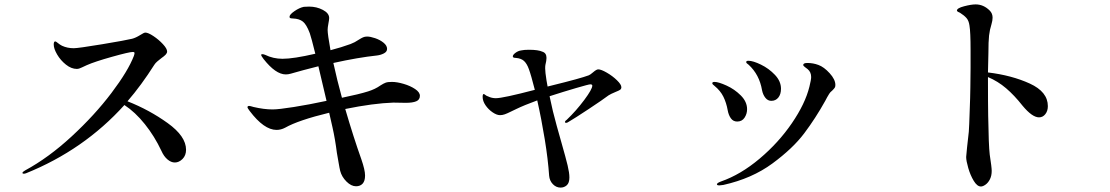

<svg xmlns="http://www.w3.org/2000/svg" viewBox="-20 -810 5040 872"><path d="M825 -130Q825 -104 809 -88Q793 -72 774 -72Q757 -72 740.5 -86Q724 -100 713 -125Q682 -191 638 -246Q594 -301 545 -333Q361 -129 98 -23Q92 -21 88 -21Q82 -21 82 -25Q82 -29 94 -36Q201 -94 305.5 -190.5Q410 -287 486 -387.5Q562 -488 588 -556Q591 -565 591 -569Q591 -574 583 -574Q567 -574 488.5 -552Q410 -530 374 -514Q366 -511 352.5 -504Q339 -497 329 -497Q304 -497 279.5 -516.5Q255 -536 239.5 -562.5Q224 -589 224 -608Q224 -622 231 -622Q234 -622 243 -614.5Q252 -607 262 -602Q286 -591 315 -591Q335 -591 443.5 -609Q552 -627 580 -634Q596 -638 617 -651Q634 -662 640 -662Q653 -662 677 -646Q701 -630 720 -609.5Q739 -589 739 -576Q739 -569 732.5 -562Q726 -555 713 -546Q704 -539 695 -531.5Q686 -524 681 -516Q622 -423 559 -350Q658 -311 741.5 -251Q825 -191 825 -130Z M1887 -375Q1887 -357 1870.5 -350Q1854 -343 1823 -343L1766 -344Q1676 -341 1548 -315Q1586 -185 1621 -87Q1638 -38 1638 -13Q1638 12 1627 24Q1616 36 1597 36Q1575 36 1553.5 14.5Q1532 -7 1525 -34Q1522 -46 1517.5 -73Q1513 -100 1510 -116Q1502 -179 1490 -232L1475 -298Q1335 -264 1275 -230Q1256 -220 1236 -220Q1179 -220 1114 -306Q1104 -319 1104 -323Q1104 -329 1112 -329Q1115 -329 1132 -324Q1179 -313 1218 -313Q1245 -313 1314.5 -324Q1384 -335 1463 -352L1426 -509Q1347 -489 1317 -480Q1313 -479 1301 -475.5Q1289 -472 1278 -472Q1232 -472 1177 -542Q1166 -557 1166 -560Q1166 -564 1171 -564Q1177 -564 1184 -561Q1221 -543 1263 -543Q1313 -543 1412 -566Q1394 -639 1387 -659Q1372 -699 1355.5 -712Q1339 -725 1311 -726Q1309 -726 1304 -726.5Q1299 -727 1297 -728.5Q1295 -730 1295 -734Q1295 -744 1317.5 -759.5Q1340 -775 1360 -779Q1368 -780 1384 -780Q1418 -780 1446.5 -765Q1475 -750 1475 -728Q1475 -721 1471.5 -703Q1468 -685 1468 -674Q1468 -654 1481 -582Q1531 -595 1572 -610Q1591 -617 1610 -630Q1621 -637 1629 -640.5Q1637 -644 1647 -644Q1662 -644 1684 -636.5Q1706 -629 1722 -616Q1738 -603 1738 -588Q1738 -575 1723.5 -567.5Q1709 -560 1692 -558Q1607 -549 1494 -524Q1511 -446 1533 -366Q1611 -382 1652 -395Q1684 -405 1708 -422Q1722 -431 1731.5 -434.5Q1741 -438 1760 -438Q1783 -438 1813.5 -429Q1844 -420 1865.5 -405.5Q1887 -391 1887 -375Z M2802 -414Q2802 -406 2796 -402Q2790 -398 2777 -393Q2753 -383 2744 -377Q2719 -358 2654 -315Q2589 -272 2563 -257Q2556 -252 2551 -252Q2546 -252 2546 -256Q2546 -261 2554 -266Q2597 -307 2633.5 -356Q2670 -405 2670 -421Q2670 -427 2661 -427Q2654 -427 2597.5 -410.5Q2541 -394 2476 -373Q2490 -304 2508.5 -238.5Q2527 -173 2530 -162Q2550 -92 2558 -58.5Q2566 -25 2566 -4Q2566 21 2554 31.5Q2542 42 2526 42Q2506 42 2491 26.5Q2476 11 2474 -12Q2469 -86 2454 -178Q2439 -270 2420 -354Q2360 -332 2325 -315L2300 -303Q2284 -295 2273 -291Q2262 -287 2251 -287Q2236 -287 2217 -300Q2198 -313 2185 -332Q2172 -351 2172 -370Q2172 -383 2177 -383Q2179 -383 2184.5 -378.5Q2190 -374 2197 -372Q2213 -364 2232 -364Q2264 -364 2409 -402Q2392 -469 2382 -496Q2373 -521 2360 -533Q2347 -545 2323 -547Q2317 -547 2313 -548.5Q2309 -550 2309 -554Q2309 -561 2321 -570Q2333 -579 2347 -581Q2360 -584 2382 -584Q2425 -584 2444 -575Q2462 -569 2462 -547Q2462 -535 2457 -515Q2456 -510 2456 -499Q2456 -483 2462 -445L2467 -417L2487 -422Q2617 -454 2654 -468Q2660 -470 2674 -482Q2689 -495 2697 -495Q2710 -495 2736 -480Q2762 -465 2782 -445.5Q2802 -426 2802 -414Z M3441 -400Q3429 -471 3380 -516Q3369 -523 3369 -528Q3369 -534 3379 -534Q3400 -534 3436 -516.5Q3472 -499 3499.5 -470Q3527 -441 3527 -407Q3527 -382 3515 -367Q3503 -352 3483 -352Q3467 -352 3456 -366Q3445 -380 3441 -400ZM3236 27Q3236 21 3255 14Q3344 -17 3430 -89.5Q3516 -162 3576.5 -250.5Q3637 -339 3656 -416Q3664 -448 3664 -460Q3664 -483 3648 -496Q3643 -500 3635.5 -505.5Q3628 -511 3628 -515Q3628 -524 3647 -524Q3673 -524 3697 -515Q3722 -506 3748 -477.5Q3774 -449 3774 -424Q3774 -416 3771 -411.5Q3768 -407 3760 -399Q3750 -391 3746 -384Q3736 -368 3728 -352Q3684 -273 3632.5 -204.5Q3581 -136 3488 -67.5Q3395 1 3265 30L3247 32Q3236 32 3236 27ZM3285 -309Q3279 -343 3265.5 -370.5Q3252 -398 3225 -420Q3215 -427 3215 -432Q3215 -438 3225 -438Q3243 -438 3279.5 -421.5Q3316 -405 3344.5 -376.5Q3373 -348 3373 -314Q3373 -293 3361.5 -275.5Q3350 -258 3328 -258Q3310 -258 3299.5 -272.5Q3289 -287 3285 -309Z M4739 -328Q4739 -306 4727.5 -291.5Q4716 -277 4699 -277Q4668 -277 4624 -330Q4587 -377 4549.5 -409Q4512 -441 4467 -460V-447Q4467 -338 4468 -284Q4470 -150 4475 -108Q4484 -50 4484 -34Q4484 -12 4476 4Q4468 20 4456 28.5Q4444 37 4435 37Q4418 37 4402.5 11.5Q4387 -14 4377.5 -47Q4368 -80 4368 -97Q4368 -104 4372 -140Q4378 -192 4380 -212Q4382 -242 4383.5 -291.5Q4385 -341 4386 -364L4387 -412Q4388 -443 4388 -502V-582Q4388 -665 4383 -694Q4380 -716 4369.5 -728Q4359 -740 4340 -752Q4337 -753 4331.5 -756Q4326 -759 4326 -762Q4326 -773 4358.5 -781.5Q4391 -790 4411 -790Q4447 -790 4475 -762Q4488 -749 4488 -730Q4488 -717 4483 -700Q4475 -675 4472 -648.5Q4469 -622 4469 -568L4467 -481Q4575 -468 4657 -430.5Q4739 -393 4739 -328Z"/></svg>

Font: Shippori Mincho SemiBold
Style: Regular
Weight: 600
Designer: FONTDASU
Foundry: FONTDASU / Google Inc. / but / Adobe
Version: Version 3.110; ttfautohint (v1.8.3)